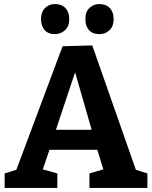

<svg xmlns="http://www.w3.org/2000/svg" viewBox="-20 -931 753 951"><path d="M264 -72V0H3V-72L61 -90L290 -702L437 -706L653 -90L710 -72V0H423V-72L492 -92L462 -189H225L192 -92ZM257 -288H434L352 -573ZM472 -762Q439 -762 421 -781.5Q403 -801 403 -836Q402 -871 422.5 -891Q443 -911 472 -911Q505 -911 524 -891Q543 -871 543 -836Q543 -801 522.5 -781.5Q502 -762 472 -762ZM252 -762Q219 -762 201.5 -781.5Q184 -801 183 -836Q183 -871 203 -891Q223 -911 252 -911Q285 -911 304 -891Q323 -871 323 -836Q323 -801 302 -781.5Q281 -762 252 -762Z"/></svg>

Font: Bitter
Style: Bold
Weight: 700
Designer: Sol Matas, and Bitter project Authors
Foundry: Sol Matas
Version: Version 2.001